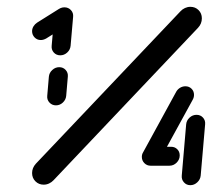

<svg xmlns="http://www.w3.org/2000/svg" viewBox="-20 -540 641 563"><path d="M144.1 -231.1Q132.6 -231.1 125 -239.3Q117.4 -247.4 118.5 -258.9L123.3 -315.2Q124.4 -326.7 133.3 -334.8Q142.2 -343 153.7 -343Q165.2 -343 172.6 -334.8Q180 -326.7 178.9 -315.2L174.1 -258.9Q173 -247.4 164.3 -239.3Q155.6 -231.1 144.1 -231.1ZM168.9 -518.5Q179.6 -518.5 187 -511.3Q194.4 -504.1 194.4 -493.3Q194.4 -485.2 190.6 -478.3Q186.7 -471.5 179.6 -467.4L115.2 -427Q107 -422.6 99.6 -422.6Q88.9 -422.6 81.5 -430.2Q74.1 -437.8 74.1 -448.5Q74.1 -455.9 78.1 -462.6Q82.2 -469.3 88.9 -473.7L153.3 -514.1Q161.5 -518.5 168.9 -518.5ZM156.7 -377.8Q145.2 -377.8 137.8 -385.9Q130.4 -394.1 131.5 -405.6L138.9 -490.7Q140 -502.2 148.7 -510.4Q157.4 -518.5 168.9 -518.5Q180.4 -518.5 188 -510.4Q195.6 -502.2 194.4 -490.7L187 -405.6Q185.9 -394.1 177 -385.9Q168.1 -377.8 156.7 -377.8ZM538.1 -520Q552.6 -520 562.2 -510.4Q571.9 -500.7 571.9 -486.3Q571.9 -470.4 560.7 -458.5L137 -11.5Q131.5 -5.6 123.9 -2Q116.3 1.5 108.1 1.5Q93.7 1.5 83.9 -8.3Q74.1 -18.1 74.1 -32.6Q74.1 -47.8 85.2 -60L509.3 -507Q514.8 -513 522.4 -516.5Q530 -520 538.1 -520ZM507 -84.4Q507 -72.2 498 -63.1Q488.9 -54.1 477 -54.1H421.1L425.9 -109.6H481.9Q492.6 -109.6 499.8 -102.4Q507 -95.2 507 -84.4ZM556.3 -203.3Q567.8 -203.3 575.2 -195.2Q582.6 -187 581.5 -175.6L568.5 -25.2Q567.4 -13.7 558.5 -5.4Q549.6 3 538.1 3Q526.7 3 519.3 -5.4Q511.9 -13.7 513 -25.2L525.9 -175.6Q527 -187 535.9 -195.2Q544.8 -203.3 556.3 -203.3ZM421.5 -54.1Q410.7 -54.1 403.3 -61.7Q395.9 -69.3 395.9 -80Q395.9 -87.4 399.6 -93.3L497 -271.5Q501.1 -278.5 508.3 -282.8Q515.6 -287 523.7 -287Q534.4 -287 541.7 -279.8Q548.9 -272.6 548.9 -261.9Q548.9 -254.1 544.8 -247L448.1 -70.4Q444.1 -63 436.9 -58.5Q429.6 -54.1 421.5 -54.1Z"/></svg>

Font: 26F Galaxy Sans Black
Style: Italic
Weight: 900
Italic angle: -5°
Designer: C₂₉H₂₅N₃O₅
Version: Version 1.200